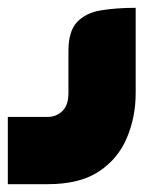

<svg xmlns="http://www.w3.org/2000/svg" viewBox="-20 -241 427 491"><path d="M0 230V58H102Q124 58 139.5 43Q155 28 155 -3V-111Q155 -161 177 -184.5Q199 -208 238 -214.5Q277 -221 327 -221V-3Q327 58 304.5 111.5Q282 165 233 197.5Q184 230 102 230Z"/></svg>

Font: Mada Black
Style: Regular
Weight: 900
Designer: Khaled Hosny
Version: Version 1.5